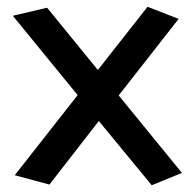

<svg xmlns="http://www.w3.org/2000/svg" viewBox="-20 -524 580 571"><path d="M18.1 -477.1 120.1 -501 271 -315.9 418.9 -503.9 511.2 -467.8 333 -240.2 521 -9.8 431.2 26.9 273.9 -164.1 127 24.9 23.9 -2.9 210.9 -241.2Z"/></svg>

Font: Preahvihear
Style: Regular
Weight: 400
Designer: Danh Hong
Version: Version 8.002; ttfautohint (v1.8.3)